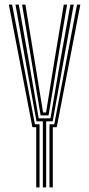

<svg xmlns="http://www.w3.org/2000/svg" viewBox="-20 -820 390 840"><path d="M167.5 0V-289.3H139.6L89.7 -564.1L47.6 -800H62.1L104.2 -564.1L149.3 -302.2H200.8L245.6 -564.1L288 -800H302.5L260 -564.1L210.5 -289.3H182V0ZM138.5 0V-263.5H121.8L18.6 -800H33.1L132.8 -276.4H153V0ZM196.5 0V-276.4H217.4L317 -800H331.5L228.3 -263.5H211V0ZM157.7 -315.1 116.1 -564.1 76.6 -800H91.1L129.8 -564.1L168.5 -327.9H181.5L219.7 -564.1L259 -800H273.5L233.4 -564.1L192.4 -315.1Z"/></svg>

Font: Big Shoulders Inline Thin
Style: Regular
Weight: 100
Designer: Patric King
Foundry: XO Type Co
Version: Version 2.002